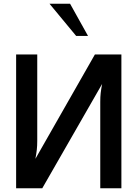

<svg xmlns="http://www.w3.org/2000/svg" viewBox="-20 -1016 741 1036"><path d="M208 0 531 -563C524 -525 521 -504 521 -466V0H635V-722H492L171 -159C178 -197 181 -219 181 -257V-722H67V0ZM358 -996H247L391 -822H455Z"/></svg>

Font: Perun Medium
Style: Regular
Weight: 500
Foundry: Copyright (c) Stefan Peev, Context Ltd, 2016
Version: Version 1.089